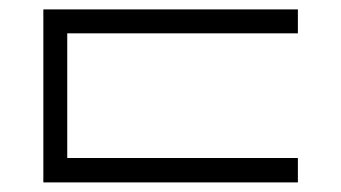

<svg xmlns="http://www.w3.org/2000/svg" viewBox="-20 -379 711 400"><path d="M70.3 -179.7Q70.3 -239.3 70.3 -359.4Q159.2 -359.4 335.9 -359.4Q423.8 -359.4 600.6 -359.4Q600.6 -351.6 600.6 -334Q600.6 -326.2 600.6 -309.6Q520.5 -309.6 360.4 -309.6Q280.3 -309.6 120.1 -309.6Q120.1 -266.6 120.1 -179.7Q120.1 -135.7 120.1 -49.8Q200.2 -49.8 360.4 -49.8Q440.4 -49.8 600.6 -49.8Q600.6 -41 600.6 -24.4Q600.6 -16.6 600.6 1Q512.7 1 335.9 1Q247.1 1 70.3 1Q70.3 -44.9 70.3 -89.8Q70.3 -134.8 70.3 -179.7Z"/></svg>

Font: Tsing
Style: Bold
Weight: 400
Designer: iepn
Foundry: Jiangxue academy
Version: Version 1.0